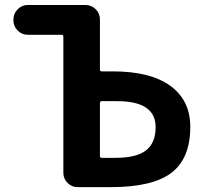

<svg xmlns="http://www.w3.org/2000/svg" viewBox="-20 -775 822 774"><path d="M390.6 -367.2Q382.8 -367.2 382.8 -359.4V-146.5Q382.8 -138.7 390.6 -138.7H445.3Q530.3 -138.7 568.8 -168.9Q607.4 -199.2 607.4 -262.7Q607.4 -367.2 452.1 -367.2Q450.2 -367.2 449.2 -367.2ZM235.4 -627Q235.4 -634.8 228.5 -634.8H91.8Q68.4 -634.8 51.3 -651.9Q34.2 -668.9 34.2 -692.4V-697.3Q34.2 -720.7 51.3 -737.8Q68.4 -754.9 91.8 -754.9H325.2Q348.6 -754.9 365.7 -737.8Q382.8 -720.7 382.8 -697.3V-494.1Q382.8 -487.3 390.6 -487.3H434.6Q586.9 -487.3 667 -428.7Q747.1 -370.1 747.1 -263.7Q747.1 -136.7 671.4 -78.6Q595.7 -20.5 424.8 -20.5H293Q269.5 -20.5 252.4 -37.6Q235.4 -54.7 235.4 -78.1Z"/></svg>

Font: Gen Jyuu Gothic P Bold
Style: Bold
Weight: 700
Designer: [Source Han Sans]
Ryoko NISHIZUKA  (kana & ideographs); Paul D. Hunt (Latin, Greek & Cyrillic); Wenlong ZHANG  (bopomofo
Version: Version 1.002.20150607